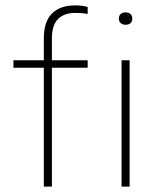

<svg xmlns="http://www.w3.org/2000/svg" viewBox="-20 -694 598 714"><path d="M143 0V-442H30V-470H143V-551Q143 -614 173.5 -644Q204 -674 260 -674Q272 -674 285 -672.5Q298 -671 306 -668V-642Q298 -644 285 -645Q272 -646 260 -646Q218 -646 195.5 -623Q173 -600 173 -551V-470H306V-442H173V0ZM432 0V-470H462V0ZM447 -602Q436 -602 429 -608Q422 -614 422 -625Q422 -636 429 -642Q436 -648 447 -648Q458 -648 465 -642Q472 -636 472 -625Q472 -614 465.5 -608Q459 -602 447 -602Z"/></svg>

Font: Gantari Thin
Style: Regular
Weight: 250
Designer: Anugrah Pasau
Foundry: Lafontype
Version: Version 1.000